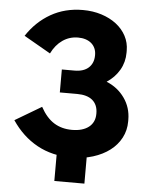

<svg xmlns="http://www.w3.org/2000/svg" viewBox="-57 -761 734 943"><g transform="rotate(5 309.5 -289.5)"><path d="M321 12.8Q377.8 12.8 425.9 -2.2Q474 -17.2 508.8 -43.7Q543.6 -70.2 563 -107Q582.4 -143.8 582.4 -187.6V-196Q582.4 -256 549 -303.2Q515.6 -350.4 460 -373Q500.2 -399.4 522.6 -438.2Q545 -477 545 -523.8V-533.8Q545 -572.8 527.5 -605.8Q510 -638.8 478.8 -662.8Q447.6 -686.8 405.3 -700.3Q363 -713.8 313.4 -713.8Q225.6 -713.8 155.7 -673.9Q85.8 -634 39 -562.6L170.6 -487.2Q191.8 -530.4 225.7 -553.7Q259.6 -577 301.6 -577Q322 -577 338.6 -571.7Q355.2 -566.4 367.2 -556.2Q379.2 -546 385.6 -531.5Q392 -517 392 -499.2V-497Q392 -477.8 385.7 -462.4Q379.4 -447 367.3 -436Q355.2 -425 337.9 -419.4Q320.6 -413.8 298 -413.8H235.6V-300.6H320.8Q345.8 -300.6 364.7 -295.1Q383.6 -289.6 396.6 -278.7Q409.6 -267.8 416.5 -251.6Q423.4 -235.4 423.4 -214.2V-211.4Q423.4 -190.2 415.7 -173.8Q408 -157.4 393.4 -146Q378.8 -134.6 358 -128.6Q337.2 -122.6 310.8 -122.6Q260 -122.6 221.9 -146.4Q183.8 -170.2 155.2 -222.6L25 -145.4Q76.6 -68.6 150.7 -27.9Q224.8 12.8 321 12.8ZM246.6 -90V135H394.8V-90Z"/></g></svg>

Font: Fixel Variable
Style: Regular
Weight: 100
Width: 3
Designer: AlfaBravo + MacPaw
Foundry: Kyrylo Tkachov, Marchela Mozhyna, Serhii Makarenko, Maria Weinstein, Zakhar Kryvoshyya
Version: Version 1.211